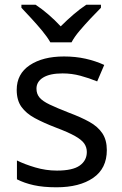

<svg xmlns="http://www.w3.org/2000/svg" viewBox="-20 -786 519 816"><path d="M434 -148Q434 -70 376 -30Q318 10 220 10Q164 10 123.5 1Q83 -8 52 -24V-104Q84 -88 129.5 -74.5Q175 -61 222 -61Q289 -61 319 -82.5Q349 -104 349 -140Q349 -160 338 -176Q327 -192 298.5 -208Q270 -224 217 -244Q165 -264 128 -284Q91 -304 71 -332Q51 -360 51 -404Q51 -472 106.5 -509Q162 -546 252 -546Q301 -546 343.5 -536.5Q386 -527 423 -510L393 -440Q359 -454 322 -464Q285 -474 246 -474Q192 -474 163.5 -456.5Q135 -439 135 -409Q135 -387 148 -371.5Q161 -356 191.5 -341.5Q222 -327 273 -307Q324 -288 360 -268Q396 -248 415 -219.5Q434 -191 434 -148ZM194 -606Q181 -629 159 -655.5Q137 -682 113 -708Q89 -734 71 -753V-766H131Q157 -749 185 -725Q213 -701 238 -674Q265 -701 293 -725Q321 -749 347 -766H409V-753Q390 -734 365.5 -708Q341 -682 318.5 -655.5Q296 -629 284 -606Z"/></svg>

Font: Noto Sans Tifinagh Ghat
Style: Regular
Weight: 400
Designer: JamraPatel
Foundry: JamraPatel LLC
Version: Version 2.006; ttfautohint (v1.8.4.7-5d5b)